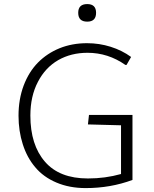

<svg xmlns="http://www.w3.org/2000/svg" viewBox="-20 -937 776 966"><path d="M463.4 -872.6Q463.4 -916.5 418.9 -916.5Q373.5 -916.5 373.5 -872.6Q373.5 -828.1 418.9 -828.1Q463.4 -828.1 463.4 -872.6ZM411.1 9.3Q536.1 9.3 646.5 -31.7V-358.9H427.7L422.4 -311L588.9 -306.6V-61.5Q509.3 -39.1 422.4 -39.1Q278.8 -39.1 206.1 -123.5Q132.8 -208 132.8 -355.5Q132.8 -453.1 170.9 -525.4Q208 -597.2 273.4 -634.8Q337.9 -671.4 420.4 -671.4Q523.9 -671.4 610.8 -610.4H616.7L639.6 -650.4Q594.2 -683.6 536.6 -701.7Q479.5 -719.7 418 -719.7Q342.8 -719.7 279.8 -694.3Q217.3 -668.9 170.9 -622.1Q125 -575.2 99.1 -506.8Q73.2 -437.5 73.2 -355Q73.2 -277.8 94.7 -210.9Q116.2 -143.6 157.2 -95.7Q198.2 -46.4 263.7 -18.6Q329.1 9.3 411.1 9.3Z"/></svg>

Font: My Font
Style: ExtraLight
Weight: 500
Designer: Vernon Adams
Foundry: newtypography
Version: Version 0.001